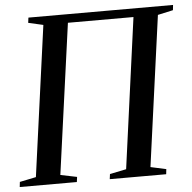

<svg xmlns="http://www.w3.org/2000/svg" viewBox="-61 -796 851 849"><g transform="rotate(-5 365.0 -371.5)"><path d="M-7.5 0 -5 -22.5 67.5 -37.5 159 -705 93 -720 96 -743H738L735.5 -720L667.5 -705L576 -37.5L645 -22.5L642.5 0H392L395 -22.5L468 -37.5L559 -705H268L176 -37.5L249 -22.5L246 0Z"/></g></svg>

Font: Merriweather 120pt
Style: Italic
Weight: 400
Italic angle: -7.8°
Version: Version 2.101